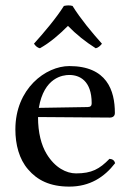

<svg xmlns="http://www.w3.org/2000/svg" viewBox="-20 -682 487 712"><path d="M249 -660C238.3 -663 227.7 -662.3 217 -660C188 -614 142 -560 106 -520C112 -511 119 -505 128 -503C167 -525 200 -554 232 -586C262 -555 297 -527 335 -503C344.4 -504.9 353 -513 358 -520C322 -560 278 -613 249 -660ZM124 -282C143 -395 213 -404 237 -404C275 -404 320 -383 320 -299C320 -290 316 -285.2 305 -285ZM386 -93C349 -55 320 -39 262 -39C226 -39 184 -60 153 -111C133 -144 121 -190 121 -248L387 -246C399 -246 406 -252 406 -263C406 -347 376 -437 237 -437C150 -437 37 -354 37 -202C37 -146 51 -92 84 -54C118 -14 165 10 237 10C313 10 367 -25 407 -77C404 -87 398 -92 386 -93Z"/></svg>

Font: Libertinus Math
Style: Regular
Weight: 400
Designer: Philipp H. Poll
Foundry: Khaled Hosny
Version: Version 6.2